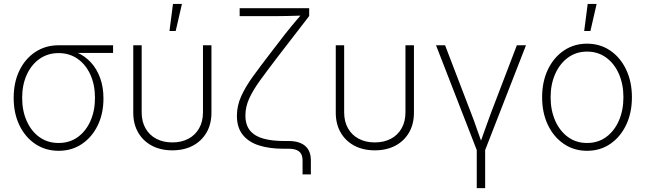

<svg xmlns="http://www.w3.org/2000/svg" viewBox="-20 -770 3342 994"><path d="M283.2 10.7Q215.8 10.7 163.1 -24.4Q110.4 -59.6 80.6 -121.3Q50.8 -183.1 50.8 -263.2Q50.8 -343.8 80.6 -405Q110.4 -466.3 163.1 -501Q215.8 -535.6 283.2 -535.6H565.4V-496.1H347.2L283.2 -495.1Q227.1 -495.1 184.6 -465.1Q142.1 -435.1 118.4 -382.8Q94.7 -330.6 94.7 -263.2Q94.7 -196.3 118.4 -143.3Q142.1 -90.3 184.3 -60.1Q226.6 -29.8 283.2 -29.8Q340.3 -29.8 382.6 -60.3Q424.8 -90.8 448.2 -143.6Q471.7 -196.3 471.7 -263.2Q471.7 -330.6 448.2 -382.8Q424.8 -435.1 382.3 -465.1Q339.8 -495.1 283.2 -495.1V-517.1Q333.5 -517.1 376 -499.3Q418.5 -481.4 449.7 -447.8Q481 -414.1 498.3 -366.7Q515.6 -319.3 515.6 -260.3Q515.6 -181.6 485.8 -120.6Q456.1 -59.6 403.8 -24.4Q351.6 10.7 283.2 10.7Z M872.1 8.3Q812 8.3 766.6 -15.6Q721.2 -39.6 695.6 -83.5Q669.9 -127.4 669.9 -187V-535.6H713.4V-188.5Q713.4 -140.6 733.4 -105.5Q753.4 -70.3 789.3 -51.5Q825.2 -32.7 872.1 -32.7Q919.4 -32.7 955.1 -51.5Q990.7 -70.3 1010.7 -105.5Q1030.8 -140.6 1030.8 -188.5V-535.6H1074.7V-187Q1074.7 -127.4 1049.1 -83.5Q1023.4 -39.6 978 -15.6Q932.6 8.3 872.1 8.3ZM857.4 -609.4 875.5 -749.5H921.9L889.6 -609.4Z M1546.4 132.8V61Q1546.4 40 1538.8 26.6Q1531.2 13.2 1515.1 6.6Q1499 0 1473.6 0H1446.3Q1375 0 1321 -17.1Q1267.1 -34.2 1236.8 -72Q1206.5 -109.9 1206.5 -170.4Q1206.5 -222.7 1228.8 -272Q1251 -321.3 1290.8 -376Q1330.6 -430.7 1382.8 -498.5L1454.6 -591.8Q1471.2 -612.8 1487.1 -632.3Q1502.9 -651.9 1518.6 -669.7Q1534.2 -687.5 1548.8 -704.6L1549.8 -689.5Q1532.7 -689 1514.4 -688.5Q1496.1 -688 1478 -687.5Q1460 -687 1441.7 -686.8Q1423.3 -686.5 1406.2 -686.5H1220.7V-727.5H1580.6V-687L1414.6 -471.7Q1364.3 -405.8 1327.4 -355Q1290.5 -304.2 1270.5 -260.7Q1250.5 -217.3 1250.5 -172.4Q1250.5 -122.6 1274.9 -93.5Q1299.3 -64.5 1344.2 -52.2Q1389.2 -40 1450.7 -40H1474.1Q1530.3 -40 1559.8 -14.6Q1589.4 10.7 1589.4 60.5V132.8Z M1920.4 8.3Q1860.4 8.3 1814.9 -15.6Q1769.5 -39.6 1743.9 -83.5Q1718.3 -127.4 1718.3 -187V-535.6H1761.7V-188.5Q1761.7 -140.6 1781.7 -105.5Q1801.8 -70.3 1837.6 -51.5Q1873.5 -32.7 1920.4 -32.7Q1967.8 -32.7 2003.4 -51.5Q2039.1 -70.3 2059.1 -105.5Q2079.1 -140.6 2079.1 -188.5V-535.6H2123V-187Q2123 -127.4 2097.4 -83.5Q2071.8 -39.6 2026.4 -15.6Q1981 8.3 1920.4 8.3Z M2449.7 10.7 2237.3 -535.6H2284.2L2419.4 -183.1Q2435.1 -143.1 2448.7 -102.8Q2462.4 -62.5 2477.1 -22.9H2463.4Q2478 -62.5 2491.9 -102.8Q2505.9 -143.1 2521 -183.1L2655.8 -535.6H2703.1L2490.2 10.7ZM2448.2 204.1V-3.9H2491.7V204.1Z M3019 10.7Q2951.7 10.7 2898.9 -25.1Q2846.2 -61 2816.4 -123.5Q2786.6 -186 2786.6 -266.6Q2786.6 -347.2 2816.4 -409.7Q2846.2 -472.2 2898.9 -508.1Q2951.7 -543.9 3019 -543.9Q3086.9 -543.9 3139.4 -508.1Q3191.9 -472.2 3221.7 -409.4Q3251.5 -346.7 3251.5 -266.6Q3251.5 -186 3221.7 -123.5Q3191.9 -61 3139.6 -25.1Q3087.4 10.7 3019 10.7ZM3019 -29.8Q3076.2 -29.8 3118.4 -60.8Q3160.6 -91.8 3184.1 -145.5Q3207.5 -199.2 3207.5 -266.6Q3207.5 -333.5 3184.1 -387.2Q3160.6 -440.9 3118.2 -471.9Q3075.7 -502.9 3019 -502.9Q2962.9 -502.9 2920.4 -471.7Q2877.9 -440.4 2854.2 -387Q2830.6 -333.5 2830.6 -266.6Q2830.6 -199.2 2854.2 -145.5Q2877.9 -91.8 2920.2 -60.8Q2962.4 -29.8 3019 -29.8ZM3004.4 -609.4 3022.5 -749.5H3068.8L3036.6 -609.4Z"/></svg>

Font: Inter 20pt ExtraLight
Style: Regular
Weight: 250
Version: Version 4.001;git-66647c0bb